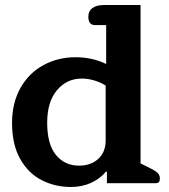

<svg xmlns="http://www.w3.org/2000/svg" viewBox="-20 -730 674 765"><path d="M28 -240Q28 -320 61.5 -379.5Q95 -439 153 -470.5Q211 -502 281 -502Q348 -502 403 -475V-630H359Q332 -630 332 -663Q332 -686 348.5 -698Q365 -710 394 -710H540V-79L576 -61Q599 -50 608 -41Q617 -32 617 -19Q617 -9 613 -4.5Q609 0 599 0H406V-46H402Q379 -18 343 -1.5Q307 15 262 15Q199 15 145.5 -12.5Q92 -40 60 -97.5Q28 -155 28 -240ZM401 -171V-389Q383 -401 357 -409Q331 -417 306 -417Q246 -417 207 -370.5Q168 -324 168 -241Q168 -155 203 -112.5Q238 -70 295 -70Q342 -70 371.5 -97Q401 -124 401 -171Z"/></svg>

Font: Maitree
Style: Bold
Weight: 700
Designer: CadsonDemak Team
Foundry: CadsonDemak
Version: Version 1.002